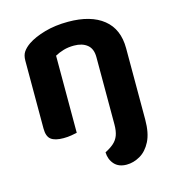

<svg xmlns="http://www.w3.org/2000/svg" viewBox="-104 -579 779 861"><g transform="rotate(-15 286.0 -148.5)"><path d="M511 -310V-215H372V-306Q372 -345 349 -363.5Q326 -382 288 -382Q261 -382 239 -375.5Q217 -369 199 -359V-215H60V-373Q60 -398 70.5 -413.5Q81 -429 101 -443Q132 -464 181 -478Q230 -492 290 -492Q395 -492 453 -445.5Q511 -399 511 -310ZM60 -262H199V-1Q190 1 173 4Q156 7 136 7Q97 7 78.5 -7Q60 -21 60 -58ZM301 117Q325 105 341 91Q357 77 364.5 57Q372 37 372 6V-243H511V21Q511 84 491.5 122Q472 160 441.5 177.5Q411 195 379 195Q342 195 322 172.5Q302 150 301 117Z"/></g></svg>

Font: BalooTamma2Bold
Style: Bold
Weight: 700
Designer: Divya Kowshik, Shuchita Grover and Ek Type
Foundry: Ek Type
Version: Version 1.700